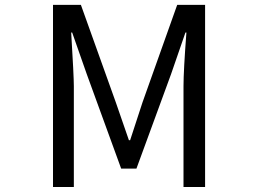

<svg xmlns="http://www.w3.org/2000/svg" viewBox="-20 -753 1040 773"><path d="M193.4 0V-733.4H305.7L446.3 -340.8L499 -188.5H503.9L553.7 -340.8L693.4 -733.4H805.7V0H718.8V-406.2Q718.8 -467.8 730.5 -622.1H726.6L668.9 -455.1L529.3 -74.2H467.8L329.1 -455.1L270.5 -622.1H266.6Q277.3 -445.3 277.3 -406.2V0Z"/></svg>

Font: GenEi Gothic M Regular
Style: Regular
Weight: 400
Designer: o_tamon (Modified); [Source Han Sans]
Ryoko NISHIZUKA  (kana & ideographs); Paul D. Hunt (Latin, Greek & Cyrillic); Wenl
Version: Version 1.1a;Original Version 1.004